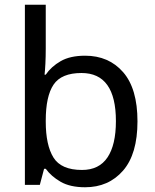

<svg xmlns="http://www.w3.org/2000/svg" viewBox="-20 -780 655 810"><path d="M173 -575Q173 -541 171.5 -511.5Q170 -482 168 -465H173Q196 -499 236 -522Q276 -545 339 -545Q439 -545 499.5 -475.5Q560 -406 560 -268Q560 -130 499 -60Q438 10 339 10Q276 10 236 -13Q196 -36 173 -68H166L148 0H85V-760H173ZM324 -472Q239 -472 206 -423Q173 -374 173 -271V-267Q173 -168 205.5 -115.5Q238 -63 326 -63Q398 -63 433.5 -116Q469 -169 469 -269Q469 -472 324 -472Z"/></svg>

Font: Noto Sans Tifinagh Azawagh
Style: Regular
Weight: 400
Designer: JamraPatel
Foundry: JamraPatel LLC
Version: Version 2.006; ttfautohint (v1.8.4.7-5d5b)